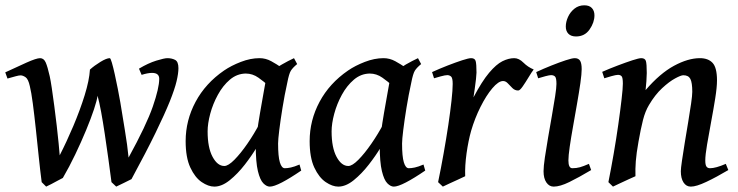

<svg xmlns="http://www.w3.org/2000/svg" viewBox="-20 -673 2742 713"><path d="M642.6 -419.9Q642.6 -400.4 635.7 -371.3Q628.9 -342.3 610.4 -296.1Q591.8 -250 557.6 -179.7Q523.4 -109.4 468.3 -7.8Q460 -3.4 440.4 6.1Q420.9 15.6 411.6 20L394 3.4Q388.7 -37.6 382.3 -84Q376 -130.4 369.1 -175.5Q362.3 -220.7 355.5 -257.8Q348.6 -294.9 342.3 -317.4Q340.3 -301.3 329.1 -267.3Q317.9 -233.4 299.8 -189.7Q281.7 -146 259.5 -99.6Q237.3 -53.2 213.4 -12.2Q207.5 -9.3 195.3 -2.7Q183.1 3.9 170.7 10.5Q158.2 17.1 151.4 20L134.8 3.4Q129.4 -37.6 124 -89.8Q118.7 -142.1 113 -194.3Q107.4 -246.6 101.8 -289.1Q96.2 -331.5 90.8 -353Q85 -379.4 75 -386.2Q64.9 -393.1 56.2 -393.1Q50.3 -393.1 38.6 -389.9Q26.9 -386.7 17.3 -384Q7.8 -381.3 7.8 -381.3L-0.5 -404.3Q41 -423.8 78.1 -440.4Q115.2 -457 128.9 -457Q142.6 -457 149.7 -441.2Q156.7 -425.3 164.6 -390.1Q168 -375 172.4 -345.5Q176.8 -315.9 181.6 -279.3Q186.5 -242.7 190.7 -206.1Q194.8 -169.4 197.8 -140.1Q200.7 -110.8 201.7 -96.2Q227.5 -146.5 252.4 -205.3Q277.3 -264.2 294.4 -319.3Q311.5 -374.5 314 -414.6Q330.1 -429.2 352.8 -443.1Q375.5 -457 387.7 -457Q390.6 -457 395.5 -440.2Q400.4 -423.3 406.2 -397.2Q412.1 -371.1 417.5 -343Q422.9 -314.9 426.8 -293Q434.1 -247.1 443.6 -190.4Q453.1 -133.8 457.5 -87.9Q523.4 -208 547.4 -277.1Q571.3 -346.2 571.3 -380.4Q571.3 -402.3 544.4 -402.3Q529.3 -402.3 505.9 -395L496.1 -418Q530.3 -438.5 560.3 -447.8Q590.3 -457 601.6 -457Q617.7 -457 630.1 -450.7Q642.6 -444.3 642.6 -419.9Z M1098.6 -39.6Q1057.1 -11.2 1027.1 4.4Q997.1 20 981.9 20Q970.2 20 958 7.8Q945.8 -4.4 937.7 -37.6Q929.7 -70.8 929.7 -133.8Q929.7 -147.5 934.3 -181.2Q939 -214.8 945.8 -254.6Q952.6 -294.4 958.7 -328.1Q964.8 -361.8 967.3 -376Q970.2 -391.1 987.1 -405.8Q1003.9 -420.4 1026.9 -433.6Q1049.8 -446.8 1071.8 -457L1083.5 -435.1Q1066.9 -421.4 1060.1 -410.4Q1053.2 -399.4 1046.9 -366.2Q1036.6 -319.8 1029.1 -272.9Q1021.5 -226.1 1017.1 -190.2Q1012.7 -154.3 1012.7 -140.1Q1012.7 -91.8 1019.3 -70.1Q1025.9 -48.3 1037.6 -48.3Q1047.4 -48.3 1060.1 -51Q1072.8 -53.7 1092.3 -62ZM1053.7 -409.2Q1039.6 -399.4 1031.5 -382.6Q1023.4 -365.7 1017.3 -352.3Q1011.2 -338.9 1002.4 -338.9Q994.1 -338.9 977.8 -354Q961.4 -369.1 939.7 -384.5Q918 -399.9 892.6 -399.9Q859.9 -399.4 833.7 -377.2Q807.6 -355 789.1 -321Q770.5 -287.1 760.7 -250.5Q751 -213.9 751 -185.1Q751 -125 769.3 -90.8Q787.6 -56.6 813 -56.6Q827.6 -56.6 850.6 -79.8Q873.5 -103 898.7 -139.4Q923.8 -175.8 944.3 -214.8L933.1 -125.5Q915.5 -95.7 889.2 -61.8Q862.8 -27.8 833.3 -3.9Q803.7 20 775.9 20Q753.9 20 729 3.2Q704.1 -13.7 686.8 -50.8Q669.4 -87.9 669.4 -148.9Q669.4 -226.1 706.3 -294.9Q743.2 -363.8 812 -411.1Q838.4 -429.2 874.3 -443.1Q910.2 -457 943.8 -457Q966.8 -457 987.5 -445.6Q1008.3 -434.1 1025.1 -422.4Q1042 -410.6 1053.7 -409.2Z M1559.1 -39.6Q1517.6 -11.2 1487.5 4.4Q1457.5 20 1442.4 20Q1430.7 20 1418.5 7.8Q1406.2 -4.4 1398.2 -37.6Q1390.1 -70.8 1390.1 -133.8Q1390.1 -147.5 1394.8 -181.2Q1399.4 -214.8 1406.2 -254.6Q1413.1 -294.4 1419.2 -328.1Q1425.3 -361.8 1427.7 -376Q1430.7 -391.1 1447.5 -405.8Q1464.4 -420.4 1487.3 -433.6Q1510.3 -446.8 1532.2 -457L1543.9 -435.1Q1527.3 -421.4 1520.5 -410.4Q1513.7 -399.4 1507.3 -366.2Q1497.1 -319.8 1489.5 -272.9Q1481.9 -226.1 1477.5 -190.2Q1473.1 -154.3 1473.1 -140.1Q1473.1 -91.8 1479.7 -70.1Q1486.3 -48.3 1498 -48.3Q1507.8 -48.3 1520.5 -51Q1533.2 -53.7 1552.7 -62ZM1514.2 -409.2Q1500 -399.4 1491.9 -382.6Q1483.9 -365.7 1477.8 -352.3Q1471.7 -338.9 1462.9 -338.9Q1454.6 -338.9 1438.2 -354Q1421.9 -369.1 1400.1 -384.5Q1378.4 -399.9 1353 -399.9Q1320.3 -399.4 1294.2 -377.2Q1268.1 -355 1249.5 -321Q1231 -287.1 1221.2 -250.5Q1211.4 -213.9 1211.4 -185.1Q1211.4 -125 1229.7 -90.8Q1248 -56.6 1273.4 -56.6Q1288.1 -56.6 1311 -79.8Q1334 -103 1359.1 -139.4Q1384.3 -175.8 1404.8 -214.8L1393.6 -125.5Q1376 -95.7 1349.6 -61.8Q1323.2 -27.8 1293.7 -3.9Q1264.2 20 1236.3 20Q1214.4 20 1189.5 3.2Q1164.6 -13.7 1147.2 -50.8Q1129.9 -87.9 1129.9 -148.9Q1129.9 -226.1 1166.7 -294.9Q1203.6 -363.8 1272.5 -411.1Q1298.8 -429.2 1334.7 -443.1Q1370.6 -457 1404.3 -457Q1427.2 -457 1448 -445.6Q1468.8 -434.1 1485.6 -422.4Q1502.4 -410.6 1514.2 -409.2Z M1961.9 -415Q1954.1 -404.8 1942.9 -386Q1931.6 -367.2 1921.1 -352.1Q1910.6 -336.9 1904.3 -336.9Q1892.1 -336.9 1883.1 -345.7Q1874 -354.5 1866 -363.3Q1857.9 -372.1 1848.1 -372.1Q1831.1 -372.1 1808.3 -345.2Q1785.6 -318.4 1764.4 -276.1Q1743.2 -233.9 1729.5 -187Q1719.2 -150.4 1712.6 -103.8Q1706.1 -57.1 1707.5 -18.6Q1699.2 -14.6 1682.4 -6.8Q1665.5 1 1648.9 8.5Q1632.3 16.1 1624.5 20L1606.9 3.4Q1617.7 -48.3 1627.4 -103.3Q1637.2 -158.2 1644.8 -208.7Q1652.3 -259.3 1656.7 -299.3Q1661.1 -339.4 1661.1 -361.3Q1661.1 -383.8 1655 -388.9Q1648.9 -394 1641.1 -394Q1633.3 -394 1616.5 -389.4Q1599.6 -384.8 1591.8 -382.3L1584.5 -405.3Q1612.3 -418 1642.3 -429.7Q1672.4 -441.4 1696.3 -449.2Q1720.2 -457 1729.5 -457Q1743.2 -457 1746.3 -446.5Q1749.5 -436 1749.5 -403.3Q1749.5 -396.5 1747.6 -379.2Q1745.6 -361.8 1742.9 -342.8Q1740.2 -323.7 1738.3 -311.5Q1770 -371.6 1796.4 -402.8Q1822.8 -434.1 1845.7 -445.6Q1868.7 -457 1889.6 -457Q1907.2 -457 1923.8 -440.4Q1940.4 -423.8 1961.9 -415Z M2187.5 -616.2Q2187.5 -589.4 2169.4 -563.5Q2151.4 -537.6 2119.1 -537.6Q2100.6 -537.6 2090.8 -547.6Q2081.1 -557.6 2081.1 -574.2Q2081.1 -591.8 2089.4 -610.1Q2097.7 -628.4 2113.3 -640.9Q2128.9 -653.3 2149.9 -653.3Q2168.5 -653.3 2178 -643.1Q2187.5 -632.8 2187.5 -616.2ZM2175.3 -41.5Q2129.4 -14.2 2094.5 2.9Q2059.6 20 2036.1 20Q2019.5 20 2009 4.6Q1998.5 -10.7 1998.5 -37.1Q1998.5 -54.7 2003.4 -88.1Q2008.3 -121.6 2015.4 -162.4Q2022.5 -203.1 2029.5 -243.4Q2036.6 -283.7 2041.5 -315.4Q2046.4 -347.2 2046.4 -361.3Q2046.4 -383.8 2041 -388.9Q2035.6 -394 2026.4 -394Q2020.5 -394 2005.6 -390.1Q1990.7 -386.2 1978.5 -382.3L1971.2 -405.3Q1998.5 -418 2027.8 -429.7Q2057.1 -441.4 2080.8 -449.2Q2104.5 -457 2114.3 -457Q2127.9 -457 2134 -447.8Q2140.1 -438.5 2140.1 -416Q2140.1 -398.9 2135.3 -364.7Q2130.4 -330.6 2123 -288.6Q2115.7 -246.6 2108.2 -204.3Q2100.6 -162.1 2095.7 -128.2Q2090.8 -94.2 2090.8 -77.1Q2090.8 -48.3 2105.5 -48.3Q2120.6 -48.3 2133.8 -52Q2147 -55.7 2167 -64.5Z M2684.6 -41.5Q2640.1 -15.1 2603 2.4Q2565.9 20 2545.4 20Q2528.3 20 2518.3 4.6Q2508.3 -10.7 2508.3 -37.1Q2508.3 -47.4 2512.5 -76.2Q2516.6 -105 2522.9 -143.1Q2529.3 -181.2 2535.6 -219.5Q2542 -257.8 2546.4 -288.3Q2550.8 -318.8 2550.8 -332Q2550.8 -366.2 2543.7 -379.9Q2536.6 -393.6 2517.6 -393.6Q2508.8 -393.6 2487.1 -381.8Q2465.3 -370.1 2439 -345.7Q2412.6 -321.3 2390.1 -283.2Q2376 -259.8 2367.7 -227.1Q2359.4 -194.3 2351.1 -147Q2343.3 -103.5 2341.1 -74.5Q2338.9 -45.4 2339.8 -18.6Q2331.1 -14.6 2314.2 -7.1Q2297.4 0.5 2281 8.3Q2264.6 16.1 2256.3 20L2239.3 3.4Q2249 -44.9 2258.8 -101.3Q2268.6 -157.7 2276.1 -210.9Q2283.7 -264.2 2288.3 -304.7Q2293 -345.2 2293 -362.3Q2293 -384.8 2288.3 -389.9Q2283.7 -395 2274.9 -395Q2267.6 -395 2250.2 -390.1Q2232.9 -385.3 2224.1 -382.3L2216.3 -406.2Q2244.1 -418.5 2274.4 -429.9Q2304.7 -441.4 2328.6 -449.2Q2352.5 -457 2361.3 -457Q2375 -457 2378.4 -446.8Q2381.8 -436.5 2381.8 -401.9Q2381.8 -391.6 2380.4 -371.1Q2378.9 -350.6 2377.4 -338.4Q2430.7 -400.4 2482.9 -428.7Q2535.2 -457 2579.1 -457Q2609.9 -457 2626.2 -439.5Q2642.6 -421.9 2642.6 -374.5Q2642.6 -349.1 2636 -307.6Q2629.4 -266.1 2620.8 -220.5Q2612.3 -174.8 2605.7 -136Q2599.1 -97.2 2599.1 -77.1Q2599.1 -60.5 2603.5 -54.4Q2607.9 -48.3 2616.7 -48.3Q2637.7 -48.3 2675.3 -64.5Z"/></svg>

Font: Gentium Book Plus
Style: Italic
Weight: 400
Italic angle: -8°
Designer: Victor Gaultney, Annie Olsen, Iska Routamaa, Becca Hirsbrunner
Foundry: SIL International
Version: Version 6.101